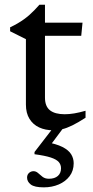

<svg xmlns="http://www.w3.org/2000/svg" viewBox="-20 -552 402 826"><path d="M173.5 -132Q173.5 -94.5 195 -77.5Q216.5 -60.5 258.5 -60.5Q277.5 -60.5 299.8 -64.2Q322 -68 348 -75.5V-45.5Q315.5 -24.5 291 -12.5Q266.5 -0.5 247 4Q227.5 8.5 209.5 8.5Q175 8.5 148.5 -3.8Q122 -16 106.8 -40.8Q91.5 -65.5 91.5 -102V-383.5L23.5 -417.5V-434.5Q41.5 -443 56 -451.5Q70.5 -460 83 -469Q95.5 -478 106.2 -487.5Q117 -497 127.8 -508Q138.5 -519 149.5 -531.5H173.5V-439ZM141.5 -398 142.5 -454.5H335L329.5 -398ZM168.5 254Q128.5 254 112.5 241.8Q96.5 229.5 96.5 212Q96.5 199.5 104.8 192Q113 184.5 124 184.5Q135 184.5 143.8 192.5Q152.5 200.5 163.2 208.8Q174 217 190.5 217Q215 217 228.8 205Q242.5 193 242.5 172Q242.5 156 232.5 144.8Q222.5 133.5 198 125.5Q173.5 117.5 128.5 111.5V102L223 -20.5H266.5L175 102L172.5 58Q221.5 66.5 248.5 80.2Q275.5 94 286.2 111.8Q297 129.5 297 150.5Q297 182.5 279.5 205.8Q262 229 232.8 241.5Q203.5 254 168.5 254Z"/></svg>

Font: Newsreader
Style: Regular
Weight: 400
Designer: Hugues Gentile
Foundry: Production Type
Version: Version 1.003